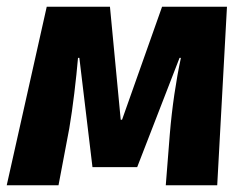

<svg xmlns="http://www.w3.org/2000/svg" viewBox="-31 -551 733 571"><path d="M474 -152Q479 -212 487.5 -270Q496 -328 507 -379H503L377 -54H244L205 -379H201Q197 -332 190 -274Q183 -216 175 -169L143 0H-11L108 -531H296L328 -195H332L451 -531H644L615 0H462Z"/></svg>

Font: Szlgxwxxxixliatcpuztgldltzi
Style: Regular
Weight: 700
Italic angle: -8°
Designer: Carrois Corporate & Edenspiekermann
Foundry: Carrois Corporate GbR & Edenspiekermann AG
Version: Version 2.001